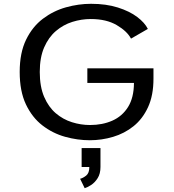

<svg xmlns="http://www.w3.org/2000/svg" viewBox="-20 -726 915 1009"><path d="M452 11Q387 11 321.8 -7.2Q256.5 -25.5 202.8 -67Q149 -108.5 116.2 -177.5Q83.5 -246.5 83.5 -348Q83.5 -448.5 117 -517.2Q150.5 -586 205.5 -627.5Q260.5 -669 326.5 -687.5Q392.5 -706 458.5 -706Q538 -706 599.5 -686.5Q661 -667 701 -636.8Q741 -606.5 757 -574L668.5 -523Q648 -562 593.5 -594Q539 -626 457 -626Q408 -626 360.2 -611Q312.5 -596 274 -563.2Q235.5 -530.5 212.2 -477.2Q189 -424 189 -348Q189 -270.5 212 -217Q235 -163.5 273 -131Q311 -98.5 358 -83.8Q405 -69 453 -69Q518.5 -69 570.5 -92Q622.5 -115 653 -163.8Q683.5 -212.5 684 -290H439V-367H786.5V-312.5Q786.5 -224.5 758 -162.8Q729.5 -101 681.8 -62.8Q634 -24.5 574.2 -6.8Q514.5 11 452 11ZM409 151.5V52H508V151.5Q508 187 493.2 210.2Q478.5 233.5 458.8 246.2Q439 259 425 263L401 213.5Q416 210 432.8 196.8Q449.5 183.5 449.5 151.5Z"/></svg>

Font: Trispace SemiExpanded
Style: Regular
Weight: 400
Width: 6
Designer: Tyler Finck
Foundry: Etcetera Type Company
Version: Version 1.210; ttfautohint (v1.8.3)